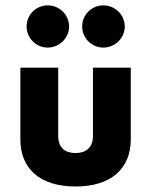

<svg xmlns="http://www.w3.org/2000/svg" viewBox="-20 -675 555 704"><path d="M154.8 -500.5C197.8 -500.5 233.4 -535.6 233.4 -577.6C233.4 -621.1 197.8 -655.3 154.8 -655.3C112.3 -655.3 77.6 -621.1 77.6 -577.6C77.6 -535.6 112.3 -500.5 154.8 -500.5ZM358.4 -500.5C401.9 -500.5 437.5 -535.6 437.5 -577.6C437.5 -621.1 401.9 -655.3 358.4 -655.3C316.4 -655.3 281.2 -621.1 281.2 -577.6C281.2 -535.6 316.4 -500.5 358.4 -500.5ZM256.8 8.8C387.2 8.8 459.5 -56.6 459.5 -163.6V-426.8H320.8V-176.8C320.8 -132.3 293.5 -113.8 256.8 -113.8C220.2 -113.8 193.4 -132.3 193.4 -176.8V-426.8H54.7V-163.6C54.7 -56.6 126.5 8.8 256.8 8.8Z"/></svg>

Font: Now ExtraBold
Style: Regular
Weight: 800
Designer: Alfredo Marco Pradil
Foundry: Alfredo Marco Pradil
Version: Version 1.200;hotconv 1.0.109;makeotfexe 2.5.65596